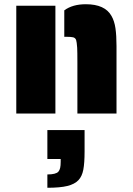

<svg xmlns="http://www.w3.org/2000/svg" viewBox="-20 -537 628 908"><path d="M346 -241Q346 -294 345 -311Q343 -339 340 -348Q336 -358 326 -360.5Q316 -363 294 -363H284V-488Q323 -517 386 -517Q476 -517 507 -462Q521 -438 526 -403.5Q531 -369 531 -319V0H346ZM57 -510H242V0H57ZM204 288Q244 288 256 275Q262 268 264.5 257Q267 246 267 228V215H204V78H380V180Q380 234 374 265.5Q368 297 351 315Q333 334 298.5 342.5Q264 351 204 351Z"/></svg>

Font: Saira Stencil One
Style: Regular
Weight: 400
Designer: Hector Gatti with collaboration of the Omnibus-Type team
Foundry: Omnibus-Type
Version: Version 1.004